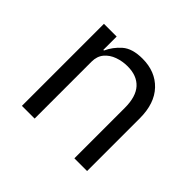

<svg xmlns="http://www.w3.org/2000/svg" viewBox="-127 -691 854 854"><g transform="rotate(45 300.0 -264.0)"><path d="M98 0V-516H178V-432H182Q199 -470 232 -499Q265 -528 329 -528Q410 -528 459 -476.5Q508 -425 508 -331V0H428V-317Q428 -388 396.5 -422.5Q365 -457 306 -457Q274 -457 244.5 -446.5Q215 -436 196.5 -414Q178 -392 178 -358V0Z"/></g></svg>

Font: Lilex Nerd Font
Style: Regular
Weight: 400
Designer: Mike Abbink, Paul van der Laan, Pieter van Rosmalen, Mikhael Khrustik
Foundry: Mikhael Khrustik
Version: Version 2.400; ttfautohint (v1.8.4.7-5d5b);Nerd Fonts 3.3.0